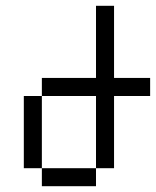

<svg xmlns="http://www.w3.org/2000/svg" viewBox="-20 -645 540 665"><path d="M500 -312.5V-375H375Q375 -375 375 -625H312.5Q312.5 -625 312.5 -375H125V-312.5H62.5Q62.5 -312.5 62.5 -62.5H125V0H312.5V-62.5H125Q125 -62.5 125 -312.5H312.5Q312.5 -312.5 312.5 -62.5H375Q375 -62.5 375 -312.5Z"/></svg>

Font: BFUnifontExMono
Style: Regular
Weight: 500
Version: Version 15.0.06